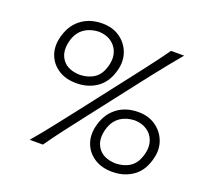

<svg xmlns="http://www.w3.org/2000/svg" viewBox="-125 -877 1115 1038"><g transform="rotate(20 432.0 -358.0)"><path d="M271.5 -373.5Q211 -373.5 169.2 -400.2Q127.5 -427 109.8 -471.2Q92 -515.5 103.5 -568.5Q120 -644 170.8 -684.8Q221.5 -725.5 296 -725.5Q353.5 -725.5 394.8 -697.8Q436 -670 454.2 -625Q472.5 -580 462 -529Q445 -450 394 -411.8Q343 -373.5 271.5 -373.5ZM140.5 0Q187.5 -55.5 229 -108.2Q270.5 -161 324 -229.5L517 -478.5Q554 -526 583.8 -564.8Q613.5 -603.5 640.2 -639Q667 -674.5 694 -713H769.5Q737.5 -674.5 708.5 -639Q679.5 -603.5 649.2 -564.8Q619 -526 582 -478.5L389 -229.5Q335.5 -161 295.5 -108.2Q255.5 -55.5 216.5 0ZM273.5 -422.5Q328 -424.5 362 -450.5Q396 -476.5 408 -535Q416 -572.5 404.2 -604.2Q392.5 -636 364.2 -655.8Q336 -675.5 293.5 -677Q238.5 -675 203 -646.5Q167.5 -618 156.5 -562Q144.5 -503 175.2 -463.8Q206 -424.5 273.5 -422.5ZM618 10.5Q557.5 10.5 515.8 -16.2Q474 -43 456.2 -87.2Q438.5 -131.5 449.5 -184.5Q466 -260 516.8 -301Q567.5 -342 642 -342Q700 -342 741 -314Q782 -286 800.5 -241Q819 -196 808 -145Q791.5 -66 740.5 -27.8Q689.5 10.5 618 10.5ZM620 -38.5Q674.5 -40.5 708.2 -66.5Q742 -92.5 754.5 -151Q762.5 -189 750.8 -220.8Q739 -252.5 710.5 -272Q682 -291.5 640 -293Q584.5 -291 549.2 -262.5Q514 -234 502.5 -178Q490.5 -119 521.5 -79.8Q552.5 -40.5 620 -38.5Z"/></g></svg>

Font: Commissioner Flair Light
Style: Italic
Weight: 300
Italic angle: -12°
Designer: Kostas Bartsokas
Foundry: Kostas Bartsokas
Version: Version 1.000; ttfautohint (v1.8.3)